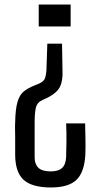

<svg xmlns="http://www.w3.org/2000/svg" viewBox="-20 -620 444 848"><path d="M254 -427 256 -307Q258 -265 245.5 -238Q233 -211 191 -189L169 -179Q144 -168 138.5 -144.5Q133 -121 133 -79V75Q133 105 149.5 121Q166 137 204 137Q237 137 253.5 122.5Q270 108 272 75Q273 41 273.5 2Q274 -37 272 -75H356Q357 -29 357.5 0Q358 29 357 62Q353 140 318 174Q283 208 205 208Q121 208 84 174Q47 140 47 62Q47 17 47 -8.5Q47 -34 46.5 -50Q46 -66 47 -79Q48 -139 57.5 -170.5Q67 -202 85.5 -216.5Q104 -231 131 -242L153 -251Q175 -261 179.5 -276.5Q184 -292 185 -308L189 -427ZM292 -600V-503H151V-600Z"/></svg>

Font: Big Shoulders Text
Style: Regular
Weight: 400
Designer: Patric King
Foundry: XO Type Co
Version: Version 1.000; ttfautohint (v1.8.2)